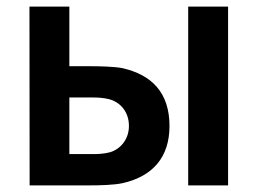

<svg xmlns="http://www.w3.org/2000/svg" viewBox="-20 -560 779 580"><path d="M251.5 0C281.5 0 325.5 -1 351.5 -7C440.5 -27.5 492 -84 492 -179.5C492 -279.5 439 -334.5 348 -354.5C322.5 -359 280 -360 250 -360H189.5V-540H69L69.5 0ZM669 -540H548.5V0H669ZM189.5 -265.5H262C275.5 -265.5 293 -264.5 309 -260.5C342.5 -252 369.5 -223 369.5 -179.5C369.5 -137.5 342 -108.5 312 -100C295.5 -95.5 276.5 -94.5 262 -94.5H189.5Z"/></svg>

Font: Hauora
Style: Bold
Weight: 700
Designer: Wayne Shih
Foundry: WCYS
Version: Version 1.001;hotconv 1.0.109;makeotfexe 2.5.65596